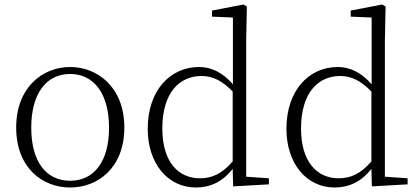

<svg xmlns="http://www.w3.org/2000/svg" viewBox="-20 -820 1859 854"><path d="M292 14C414 14 533 -72 533 -253C533 -433 413 -522 292 -522C171 -522 52 -433 52 -253C52 -72 170 14 292 14ZM292 -16C185 -16 119 -101 119 -252C119 -403 185 -491 292 -491C398 -491 465 -403 465 -252C465 -101 398 -16 292 -16Z M1017 9 1176 0V-27L1075 -34V-641L1078 -791L1063 -800L923 -773V-746L1016 -742V-445C969 -500 916 -522 866 -522C736 -522 637 -417 637 -247C637 -94 725 14 852 14C915 14 971 -12 1015 -69ZM1015 -102C968 -48 925 -27 869 -27C774 -27 702 -99 702 -248C702 -411 781 -482 876 -482C926 -482 968 -461 1015 -413Z M1634 9 1793 0V-27L1692 -34V-641L1695 -791L1680 -800L1540 -773V-746L1633 -742V-445C1586 -500 1533 -522 1483 -522C1353 -522 1254 -417 1254 -247C1254 -94 1342 14 1469 14C1532 14 1588 -12 1632 -69ZM1632 -102C1585 -48 1542 -27 1486 -27C1391 -27 1319 -99 1319 -248C1319 -411 1398 -482 1493 -482C1543 -482 1585 -461 1632 -413Z"/></svg>

Font: Noto Serif CJK HK ExtraLight
Style: Regular
Weight: 200
Designer: Ryoko NISHIZUKA 西塚涼子 (kana & ideographs); Frank Grießhammer (Latin, Greek & Cyrillic); Wenlong ZHANG 张文龙 (bopomofo); San
Foundry: Adobe
Version: Version 2.001;hotconv 1.1.0;makeotfexe 2.6.0